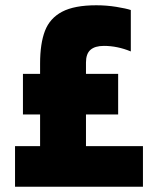

<svg xmlns="http://www.w3.org/2000/svg" viewBox="-20 -708 590 728"><path d="M522 -154V0H37V-154H132V-274H67V-428H132V-467Q132 -543 150.5 -591Q169 -639 215.5 -663.5Q262 -688 345 -688Q384 -688 421 -682Q458 -676 476 -670V-513Q425 -534 374 -534Q340 -534 323 -519Q306 -504 306 -471V-428H428V-274H306V-154Z"/></svg>

Font: Biryani Black
Style: Regular
Weight: 900
Designer: Dan Reynolds and Mathieu Reguer
Foundry: Dan Reynolds and Mathieu Reguer
Version: Version 1.004; ttfautohint (v1.1) -l 5 -r 5 -G 72 -x 0 -D la